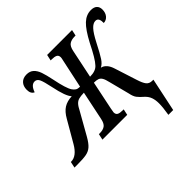

<svg xmlns="http://www.w3.org/2000/svg" viewBox="-264 -948 1385 1385"><g transform="rotate(-45 428.5 -255.0)"><path d="M713 103Q713 69 704 43.5Q695 18 674 -2Q644 -28 630 -46.5Q616 -65 609 -101L569 -256Q561 -291 551.5 -307Q542 -323 527.5 -328.5Q513 -334 486 -334L441 -117Q435 -85 435 -82Q435 -61 449 -53.5Q463 -46 491 -46H502L492 0H239L249 -46H260Q291 -46 310.5 -59.5Q330 -73 338 -113L384 -334Q350 -333 331.5 -328Q313 -323 299 -308Q285 -293 269 -261L174 -93Q150 -51 128 -31.5Q106 -12 75 -6Q44 0 -16 0H-46L-36 -47H-33Q24 -47 69 -125L163 -287Q190 -335 223 -355.5Q256 -376 304 -378Q274 -408 250 -526Q236 -593 224.5 -618Q213 -643 190 -643Q154 -643 135 -587Q107 -599 107 -640Q107 -677 127.5 -698.5Q148 -720 184 -720Q218 -720 238.5 -701Q259 -682 270.5 -649Q282 -616 294 -558Q316 -448 338 -415Q349 -399 361 -391.5Q373 -384 395 -384L442 -604Q447 -624 447 -632Q447 -653 432.5 -660.5Q418 -668 390 -668H379L389 -714H643L633 -668H623Q591 -668 570.5 -654.5Q550 -641 542 -600L497 -384Q556 -384 582 -415Q613 -447 668 -558Q715 -647 754 -683.5Q793 -720 841 -720Q872 -720 887.5 -705Q903 -690 903 -664Q903 -631 885.5 -610Q868 -589 841 -588Q842 -611 835 -626.5Q828 -642 809 -642Q785 -642 760.5 -615.5Q736 -589 704 -527Q664 -449 643.5 -418Q623 -387 598 -375Q645 -364 665 -298L719 -130Q733 -85 748.5 -65.5Q764 -46 793 -46H805L751 210H702Q713 144 713 103Z"/></g></svg>

Font: Noto Serif CondSemiBold
Style: Italic
Weight: 600
Width: 3
Italic angle: -12°
Designer: Monotype Design Team
Foundry: Monotype Imaging Inc.
Version: Version 1.001